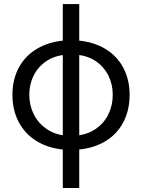

<svg xmlns="http://www.w3.org/2000/svg" viewBox="-20 -738 708 957"><path d="M42 -265.6Q42 -340.8 73.2 -399.9Q104.5 -459 163.1 -494.1Q221.7 -529.3 299.8 -536.1H368.2Q447.3 -529.3 505.4 -494.1Q563.5 -459 594.7 -399.9Q626 -340.8 626 -265.6Q626 -188.5 594.7 -128.9Q563.5 -69.3 505.4 -34.2Q447.3 1 368.2 7.8H298.8Q220.7 1 162.6 -34.7Q104.5 -70.3 73.2 -129.9Q42 -189.5 42 -265.6ZM293 -717.8H375V199.2H293ZM542 -265.6Q542 -317.4 520.5 -360.8Q499 -404.3 459 -432.1Q418.9 -460 364.3 -464.8H303.7Q250 -460 209.5 -432.1Q168.9 -404.3 147.5 -360.8Q126 -317.4 126 -265.6Q126 -213.9 147.9 -169.4Q169.9 -125 210 -96.7Q250 -68.4 303.7 -62.5H364.3Q418.9 -68.4 459 -96.7Q499 -125 520.5 -168.9Q542 -212.9 542 -265.6Z"/></svg>

Font: Pretendard GOV Variable
Style: Regular
Weight: 400
Designer: Base glyphs from Inter by Rasmus Andersson; Hangul glyphs from Noto Sans CJK(Source Han Sans) by Jang Soo-young and Kang
Foundry: Kil Hyung-jin
Version: Version 1.307;Glyphs 3.2 (3192)